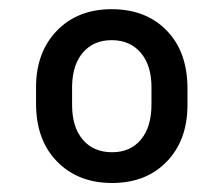

<svg xmlns="http://www.w3.org/2000/svg" viewBox="-20 -741 495 424"><path d="M59.6 -548.3Q59.6 -625.5 105.5 -673.1Q151.4 -720.7 226.6 -720.7Q302.2 -720.7 348.1 -673.6Q394 -626.5 394 -545.4V-509.3Q394 -431.6 348.4 -384.3Q302.7 -336.9 227.5 -336.9Q152.3 -336.9 106 -384.3Q59.6 -431.6 59.6 -512.2ZM139.2 -509.3Q139.2 -460.4 162.8 -432.6Q186.5 -404.8 227.5 -404.8Q268.1 -404.8 291.3 -432.9Q314.5 -460.9 314.5 -510.3V-548.3Q314.5 -596.7 290.8 -624.5Q267.1 -652.3 226.6 -652.3Q187 -652.3 163.6 -625.5Q140.1 -598.6 139.2 -551.3Z"/></svg>

Font: Roboto-ThirdPerson-AD3FC
Style: ThirdPerson-AD3FC
Weight: 400
Designer: Google
Version: Version 2.137; 2017